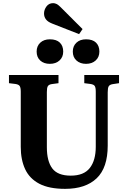

<svg xmlns="http://www.w3.org/2000/svg" viewBox="-20 -1187 813 1221"><path d="M394 14Q292 14 230 -18.5Q168 -51 140 -111Q112 -171 112 -253V-604Q112 -629 105.5 -639.5Q99 -650 78 -653L37 -658V-710H352V-658L308 -652Q290 -649 284 -638.5Q278 -628 278 -602V-251Q278 -162 312.5 -116Q347 -70 430 -70Q513 -70 551 -118.5Q589 -167 589 -254V-604Q589 -630 582.5 -640Q576 -650 555 -653L516 -658V-710H737V-658L697 -652Q678 -649 671.5 -638.5Q665 -628 665 -600V-261Q665 -120 594.5 -53Q524 14 394 14ZM483 -970 312 -1037Q284 -1048 272 -1064Q260 -1080 260 -1101Q260 -1125 275.5 -1146Q291 -1167 318 -1167Q329 -1167 340 -1161.5Q351 -1156 365 -1142L505 -1002ZM527 -781Q490 -781 466.5 -802Q443 -823 443 -859Q443 -894 466 -915.5Q489 -937 527 -937Q569 -937 590.5 -916Q612 -895 612 -859Q612 -824 588.5 -802.5Q565 -781 527 -781ZM297 -781Q259 -781 236 -802Q213 -823 213 -859Q213 -894 236 -915.5Q259 -937 297 -937Q339 -937 360.5 -916Q382 -895 382 -859Q382 -824 358.5 -802.5Q335 -781 297 -781Z"/></svg>

Font: Literata 36pt
Style: Bold
Weight: 700
Designer: Latin by Veronika Burian and Jose Scaglione. Greek by Irene Vlachou. Cyrillic by Vera Evstafieva.
Foundry: TypeTogether
Version: Version 3.002